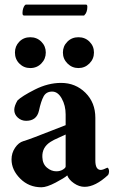

<svg xmlns="http://www.w3.org/2000/svg" viewBox="-20 -793 501 821"><path d="M76.2 -737.3Q76.2 -748 79.1 -756.8Q82 -765.6 85.4 -769.5Q88.9 -773.4 90.8 -773.4H347.7Q353.5 -773.4 353.5 -763.7Q353.5 -752 350.1 -742.7Q346.7 -733.4 342.8 -730.5L339.8 -726.6H82Q82 -726.6 78.1 -728.5Q76.2 -731.4 76.2 -737.3ZM268.1 -614.7Q287.1 -633.8 315.4 -633.8Q343.8 -633.8 362.8 -614.7Q381.8 -595.7 381.8 -568.4Q381.8 -541 362.3 -521.5Q342.8 -502 315.4 -502Q288.1 -502 268.6 -521.5Q249 -541 249 -568.4Q249 -595.7 268.1 -614.7ZM109.4 -502Q82 -502 63 -521Q43.9 -540 43.9 -568.4Q43.9 -595.7 62.5 -614.7Q81.1 -633.8 109.4 -633.8Q137.7 -633.8 156.7 -614.7Q175.8 -595.7 175.8 -568.4Q175.8 -541 156.7 -521.5Q137.7 -502 109.4 -502ZM220.7 -60.5Q237.3 -60.5 249 -67.9Q260.7 -75.2 260.7 -81.1V-217.8Q257.8 -215.8 232.9 -205.1Q208 -194.3 196.3 -186.5Q159.2 -163.1 161.1 -121.1Q162.1 -91.8 180.7 -76.2Q199.2 -60.5 220.7 -60.5ZM241.2 -438.5Q302.7 -438.5 345.2 -396.5Q387.7 -354.5 387.7 -289.1V-106.4Q387.7 -66.4 411.1 -66.4Q419.9 -66.4 439.5 -76.2Q446.3 -72.3 446.3 -59.6Q446.3 -51.8 442.4 -44.9Q387.7 5.9 341.8 5.9Q318.4 5.9 296.4 -9.3Q274.4 -24.4 267.6 -43Q255.9 -32.2 217.8 -12.2Q179.7 7.8 157.2 7.8Q103.5 7.8 66.4 -29.3Q29.3 -66.4 29.3 -111.3Q29.3 -138.7 44.4 -161.1Q59.6 -183.6 80.1 -189.5Q96.7 -194.3 129.9 -207Q163.1 -219.7 203.1 -235.4Q243.2 -251 260.7 -257.8V-278.3V-303.7Q260.7 -341.8 244.1 -371.6Q227.5 -401.4 203.1 -401.4Q177.7 -401.4 166.5 -380.9Q155.3 -360.4 146.5 -319.3Q136.7 -276.4 91.8 -276.4Q71.3 -276.4 56.2 -290Q41 -303.7 41 -323.2Q41 -339.8 54.7 -363.3Q73.2 -381.8 129.4 -410.2Q185.5 -438.5 241.2 -438.5Z"/></svg>

Font: Crimson
Style: Bold
Weight: 700
Version: Version 0.8 ; ttfautohint (v1.00) -l 8 -r 50 -G 200 -x 14 -D